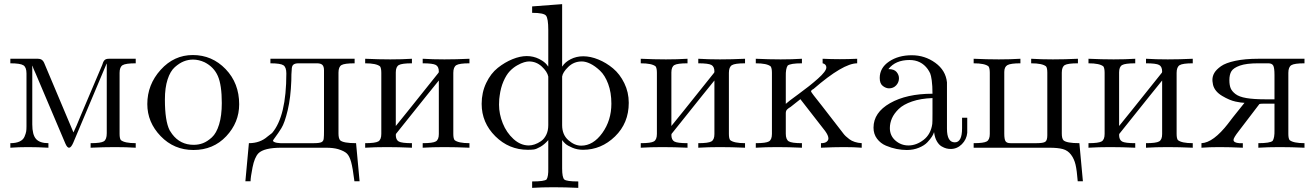

<svg xmlns="http://www.w3.org/2000/svg" viewBox="-20 -715 6352 928"><path d="M136 -114Q136 -64 154 -43.5Q172 -23 214 -23V-1Q161 -4 115 -4Q69 -4 30 -1V-23Q57 -23 74.5 -31Q92 -39 98.5 -54.5Q105 -70 106.5 -79.5Q108 -89 108 -104V-360Q108 -390 93 -399.5Q78 -409 30 -409V-431H164Q185 -431 193 -412L335 -75Q348 -101 370 -156L474 -401Q478 -416 484.5 -423.5Q491 -431 506 -431H636V-409Q587 -409 572.5 -400Q558 -391 558 -363V-68Q558 -46 564 -38Q582 -23 636 -23V-1Q590 -4 535.5 -4Q481 -4 418 -1V-23Q468 -23 482 -32Q496 -41 496 -71V-407H495L334 -25Q314 21 296 -21L153 -358Q139 -388 137 -397H136Z M1136 -211Q1136 -123 1073.5 -56.5Q1011 10 915 10Q821 10 756.5 -57Q692 -124 692 -212Q692 -306 756.5 -377.5Q821 -449 912 -449Q1005 -449 1070.5 -381Q1136 -313 1136 -211ZM913 -427Q890 -427 868.5 -418.5Q847 -410 825 -390.5Q803 -371 790 -331Q777 -291 777 -234Q777 -130 800 -85L812 -67Q851 -15 916 -15Q940 -15 961 -23Q982 -31 1004 -51Q1026 -71 1039 -113.5Q1052 -156 1052 -217Q1052 -304 1033 -347.5Q1014 -391 969 -414Q941 -427 913 -427Z M1694 -409Q1645 -409 1630.5 -400.5Q1616 -392 1616 -364V-70Q1616 -46 1624 -37Q1639 -23 1701 -23L1718 161H1693Q1685 96 1677 67.5Q1669 39 1656.5 27Q1644 15 1615 6Q1591 -1 1556 -1H1340Q1256 -1 1229 26Q1210 46 1200.5 94.5Q1191 143 1191 161H1166L1183 -23Q1237 -23 1273 -55Q1291 -68 1295 -72Q1364 -153 1364 -360Q1364 -390 1350 -399.5Q1336 -409 1287 -409V-431H1694ZM1388 -325Q1385 -243 1370.5 -182Q1356 -121 1340 -95.5Q1324 -70 1311.5 -53.5Q1299 -37 1299 -34Q1308 -21 1358 -23H1498Q1525 -23 1535 -28.5Q1545 -34 1545 -50Q1546 -56 1546 -83V-375Q1546 -394 1538 -401.5Q1530 -409 1512 -409H1423Q1406 -409 1398 -402.5Q1390 -396 1390 -378Q1388 -360 1388 -325Z M1893 -63Q1893 -39 1907.5 -31Q1922 -23 1971 -23V-1Q1906 -4 1849.5 -4Q1793 -4 1745 -1V-23Q1794 -23 1808.5 -31.5Q1823 -40 1823 -68V-363Q1823 -385 1817 -394Q1799 -409 1745 -409V-431Q1810 -428 1866.5 -428Q1923 -428 1971 -431V-409Q1922 -409 1907.5 -400.5Q1893 -392 1893 -365V-106Q1902 -116 1952 -179L2100 -364Q2101 -367 2101 -369Q2101 -393 2086.5 -401Q2072 -409 2023 -409V-431Q2071 -428 2128 -428Q2185 -428 2249 -431V-409Q2200 -409 2185.5 -400Q2171 -391 2171 -363V-68Q2171 -46 2177 -38Q2195 -23 2249 -23V-1Q2184 -4 2127.5 -4Q2071 -4 2023 -1V-23Q2072 -23 2086.5 -31.5Q2101 -40 2101 -67V-326Q2092 -316 2042 -253L1894 -68Q1893 -65 1893 -63Z M2308 -213Q2308 -268 2330 -314Q2352 -360 2386 -387Q2420 -414 2457 -429Q2494 -444 2526 -444Q2558 -444 2586 -430L2600 -422Q2619 -410 2629 -394H2630V-570Q2630 -626 2619 -639.5Q2608 -653 2552 -653V-684L2697 -695V-394H2698Q2711 -415 2738.5 -429Q2766 -443 2799 -443Q2834 -443 2872 -427.5Q2910 -412 2943 -384.5Q2976 -357 2997.5 -313Q3019 -269 3019 -218Q3019 -120 2952.5 -55.5Q2886 9 2798 9Q2770 9 2746.5 -1Q2723 -11 2713 -20Q2703 -29 2697 -38V99Q2697 143 2707.5 152.5Q2718 162 2775 162V193Q2711 190 2655 190Q2599 190 2552 193V162Q2612 162 2622 152Q2631 137 2630 99V-38Q2612 -17 2592 -5.5Q2572 6 2560 7.5Q2548 9 2531 9Q2440 9 2374 -56.5Q2308 -122 2308 -213ZM2630 -345Q2625 -369 2598.5 -393.5Q2572 -418 2537 -418Q2527 -418 2513 -414Q2499 -410 2479.5 -399Q2460 -388 2443.5 -370.5Q2427 -353 2413.5 -322Q2400 -291 2395 -252L2393 -236Q2392 -220 2392 -209Q2392 -164 2410 -119Q2428 -74 2462 -43Q2496 -12 2536 -12Q2549 -12 2564 -17Q2579 -22 2594.5 -32.5Q2610 -43 2620 -63Q2630 -83 2630 -110ZM2697 -110Q2697 -64 2727 -37.5Q2757 -11 2789 -11Q2847 -11 2891 -72Q2935 -133 2935 -214Q2935 -268 2919.5 -309.5Q2904 -351 2880 -373.5Q2856 -396 2833.5 -407Q2811 -418 2792 -418Q2754 -418 2727 -392Q2700 -366 2697 -345Z M3225 -63Q3225 -39 3239.5 -31Q3254 -23 3303 -23V-1Q3238 -4 3181.5 -4Q3125 -4 3077 -1V-23Q3126 -23 3140.5 -31.5Q3155 -40 3155 -68V-363Q3155 -385 3149 -394Q3131 -409 3077 -409V-431Q3142 -428 3198.5 -428Q3255 -428 3303 -431V-409Q3254 -409 3239.5 -400.5Q3225 -392 3225 -365V-106Q3234 -116 3284 -179L3432 -364Q3433 -367 3433 -369Q3433 -393 3418.5 -401Q3404 -409 3355 -409V-431Q3403 -428 3460 -428Q3517 -428 3581 -431V-409Q3532 -409 3517.5 -400Q3503 -391 3503 -363V-68Q3503 -46 3509 -38Q3527 -23 3581 -23V-1Q3516 -4 3459.5 -4Q3403 -4 3355 -1V-23Q3404 -23 3418.5 -31.5Q3433 -40 3433 -67V-326Q3424 -316 3374 -253L3226 -68Q3225 -65 3225 -63Z M3778 -69Q3778 -41 3792 -32Q3806 -23 3856 -23V-1Q3792 -4 3736.5 -4Q3681 -4 3633 -1V-23Q3682 -23 3696.5 -31.5Q3711 -40 3711 -68V-363Q3711 -385 3705 -394Q3687 -409 3633 -409V-431Q3697 -428 3753 -428Q3809 -428 3856 -431V-409Q3800 -409 3787 -398Q3777 -383 3778 -345V-213Q3788 -223 3840.5 -261Q3893 -299 3933.5 -335Q3974 -371 3974 -389Q3974 -404 3957 -409Q3956 -409 3956 -409V-431Q3998 -429 4039.5 -429Q4081 -429 4123 -431V-409Q4055 -409 3912 -285Q3900 -279 3900 -273Q3900 -269 3953 -203L4049 -79Q4050 -78 4055.5 -70.5Q4061 -63 4068 -56.5Q4075 -50 4085.5 -42Q4096 -34 4111.5 -29Q4127 -24 4145 -23V-1Q4109 -4 4059.5 -4Q4010 -4 3948 -1V-23Q3967 -23 3975.5 -30Q3984 -37 3984 -46Q3984 -60 3968 -82L3849 -235V-236L3801 -198Q3792 -193 3785 -186.5Q3778 -180 3778 -168Z M4363 10Q4339 10 4313.5 5Q4288 0 4262 -11Q4236 -22 4219 -44.5Q4202 -67 4202 -98Q4202 -171 4282 -216.5Q4362 -262 4487 -262Q4487 -301 4483.5 -326Q4480 -351 4476 -360Q4472 -369 4464 -381Q4432 -425 4376 -425Q4308 -425 4274 -381Q4302 -381 4313.5 -367Q4325 -353 4325 -337Q4325 -317 4311.5 -302.5Q4298 -288 4277 -288Q4262 -288 4247 -299.5Q4232 -311 4232 -338Q4232 -387 4277 -417.5Q4322 -448 4387 -448Q4450 -448 4500.5 -411.5Q4551 -375 4557 -317V-93Q4557 -27 4595 -27Q4630 -27 4630 -95V-146H4655V-73Q4652 -41 4629 -18Q4606 5 4575 5Q4565 5 4554.5 2.5Q4544 0 4531 -7.5Q4518 -15 4508 -32.5Q4498 -50 4495 -75H4494Q4492 -67 4484.5 -55Q4477 -43 4462.5 -27.5Q4448 -12 4421.5 -1Q4395 10 4363 10ZM4487 -241Q4430 -239 4388 -224.5Q4346 -210 4323.5 -188Q4301 -166 4291 -143Q4281 -120 4281 -96Q4281 -59 4308 -35.5Q4335 -12 4371 -12Q4409 -12 4444 -39Q4479 -66 4486 -116Q4487 -124 4487 -165Z M5052 -1Q5051 -1 5047.5 -1Q5044 -1 5034.5 -1Q5025 -1 5011 -1H4686V-23Q4735 -23 4749.5 -31.5Q4764 -40 4764 -68V-363Q4764 -385 4758 -394Q4740 -409 4686 -409V-431Q4751 -428 4807.5 -428Q4864 -428 4912 -431V-409Q4865 -409 4849.5 -400.5Q4834 -392 4834 -367V-69Q4834 -42 4840 -32.5Q4846 -23 4864 -23H4990Q5023 -23 5032.5 -30Q5042 -37 5042 -61V-364Q5042 -386 5036 -394Q5018 -409 4964 -409V-431Q5012 -428 5069 -428Q5126 -428 5190 -431V-409Q5141 -409 5126.5 -400.5Q5112 -392 5112 -364V-70Q5112 -46 5120 -37Q5135 -23 5197 -23L5214 161H5189Q5185 109 5178.5 81Q5172 53 5156.5 32.5Q5141 12 5117 5.5Q5093 -1 5052 -1Z M5389 -63Q5389 -39 5403.5 -31Q5418 -23 5467 -23V-1Q5402 -4 5345.5 -4Q5289 -4 5241 -1V-23Q5290 -23 5304.5 -31.5Q5319 -40 5319 -68V-363Q5319 -385 5313 -394Q5295 -409 5241 -409V-431Q5306 -428 5362.5 -428Q5419 -428 5467 -431V-409Q5418 -409 5403.5 -400.5Q5389 -392 5389 -365V-106Q5398 -116 5448 -179L5596 -364Q5597 -367 5597 -369Q5597 -393 5582.5 -401Q5568 -409 5519 -409V-431Q5567 -428 5624 -428Q5681 -428 5745 -431V-409Q5696 -409 5681.5 -400Q5667 -391 5667 -363V-68Q5667 -46 5673 -38Q5691 -23 5745 -23V-1Q5680 -4 5623.5 -4Q5567 -4 5519 -1V-23Q5568 -23 5582.5 -31.5Q5597 -40 5597 -67V-326Q5588 -316 5538 -253L5390 -68Q5389 -65 5389 -63Z M5840 -329Q5840 -347 5849.5 -363Q5859 -379 5881.5 -395Q5904 -411 5950.5 -421Q5997 -431 6062 -431H6285V-409Q6236 -409 6221.5 -400Q6207 -391 6207 -363V-68Q6207 -46 6213 -38Q6231 -23 6285 -23V-1Q6221 -4 6165 -4Q6109 -4 6062 -1V-23Q6118 -23 6131 -34Q6141 -49 6140 -86V-214H6089Q6070 -214 6067 -212L5967 -81Q5942 -49 5942 -39Q5942 -25 5970 -23H5987V-1Q5924 -4 5874 -4Q5824 -4 5787 -1V-23Q5844 -25 5917 -119Q5880 -71 5880 -71Q5880 -71 5939 -148L5995 -218Q5981 -218 5952 -224Q5923 -230 5887 -251.5Q5851 -273 5843 -305Q5843 -307 5841.5 -314.5Q5840 -322 5840 -329ZM6061 -409Q6004 -409 5973 -398Q5942 -387 5932 -371Q5922 -355 5922 -328Q5922 -304 5928 -289Q5934 -274 5951.5 -260.5Q5969 -247 6004.5 -241Q6040 -235 6095 -235H6140V-353Q6140 -387 6134 -398Q6128 -409 6110 -409Z"/></svg>

Font: cwTeXMing
Style: Medium
Weight: 500
Version: Version 1.17